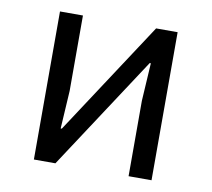

<svg xmlns="http://www.w3.org/2000/svg" viewBox="-63 -587 727 659"><g transform="rotate(10 300.0 -258.0)"><path d="M95 -516H175V-253L167 -121H171L430 -516H505V0H425V-263L433 -395H429L170 0H95Z"/></g></svg>

Font: PlemolJP35 Console
Style: Regular
Weight: 400
Version: v2.0.3; ttfautohint (v1.8.4.7-5d5b-dirty) -l 6 -r 45 -G 200 